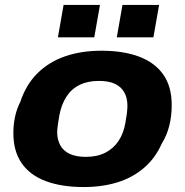

<svg xmlns="http://www.w3.org/2000/svg" viewBox="-20 -744 748 776"><path d="M318 12Q229 12 165 -12Q101 -36 67.5 -84.5Q34 -133 34 -206Q34 -241 41 -273Q48 -305 62 -332Q85 -402 131.5 -448Q178 -494 243.5 -516.5Q309 -539 389 -539Q479 -539 542.5 -515Q606 -491 640 -442.5Q674 -394 674 -320Q674 -274 664 -235Q654 -196 634 -164Q608 -105 562 -65.5Q516 -26 454.5 -7Q393 12 318 12ZM327 -110Q373 -110 406 -127Q439 -144 459.5 -175Q480 -206 487 -249Q491 -271 492.5 -283.5Q494 -296 494.5 -303.5Q495 -311 495 -317Q495 -348 482.5 -370.5Q470 -393 445 -405Q420 -417 380 -417Q334 -417 301 -400.5Q268 -384 248 -352.5Q228 -321 220 -278Q216 -257 214.5 -244.5Q213 -232 212 -224.5Q211 -217 211 -211Q211 -180 223.5 -157Q236 -134 262 -122Q288 -110 327 -110ZM214 -593 237 -724H384L361 -593ZM452 -593 475 -724H623L600 -593Z"/></svg>

Font: Archivo SemiExpanded ExtraBold
Style: Italic
Weight: 800
Width: 6
Italic angle: -10°
Designer: Hector Gatti
Foundry: Omnibus-Type
Version: Version 2.001